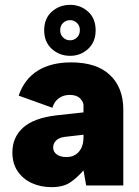

<svg xmlns="http://www.w3.org/2000/svg" viewBox="-20 -764 572 791"><path d="M374 -639Q374 -591 343 -562.5Q312 -534 269 -534Q225 -534 193.5 -562.5Q162 -591 162 -639Q162 -688 193.5 -716Q225 -744 269 -744Q312 -744 343 -716Q374 -688 374 -639ZM309 -640Q309 -658 297 -669.5Q285 -681 269 -681Q252 -681 240 -669.5Q228 -658 228 -640Q228 -621 240 -609.5Q252 -598 269 -598Q285 -598 297 -609.5Q309 -621 309 -640ZM335 0 324 -62Q297 -31 268.5 -12Q240 7 192 7Q148 7 111.5 -9.5Q75 -26 53 -58Q31 -90 31 -136Q31 -198 75 -238Q119 -278 214 -289L324 -301V-330Q324 -344 310 -358.5Q296 -373 267 -373Q241 -373 222 -359Q203 -345 196 -320L57 -370Q80 -438 135 -472.5Q190 -507 273 -507Q378 -507 433 -455Q488 -403 488 -312V0ZM324 -209 246 -200Q223 -197 211 -185Q199 -173 199 -156Q199 -139 213.5 -128Q228 -117 254 -117Q275 -117 290.5 -126.5Q306 -136 315 -154Q324 -172 324 -199Z"/></svg>

Font: Albert Sans Black
Style: Regular
Weight: 900
Designer: Andreas Rasmussen
Foundry: a.Foundry
Version: Version 1.025